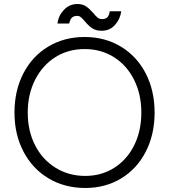

<svg xmlns="http://www.w3.org/2000/svg" viewBox="-20 -923 841 955"><path d="M52 -363Q52 -472 96 -557.5Q140 -643 219.5 -691Q299 -739 401 -739Q502 -739 581.5 -691Q661 -643 705 -557.5Q749 -472 749 -363Q749 -254 705 -168.5Q661 -83 582.5 -35.5Q504 12 404 12Q302 12 222 -35.5Q142 -83 97 -168.5Q52 -254 52 -363ZM683 -363Q683 -454 647 -526Q611 -598 547 -638.5Q483 -679 401 -679Q319 -679 255 -638.5Q191 -598 154.5 -526Q118 -454 118 -363Q118 -272 154.5 -200.5Q191 -129 256.5 -88.5Q322 -48 404 -48Q485 -48 548.5 -88.5Q612 -129 647.5 -200.5Q683 -272 683 -363ZM401 -818Q388 -833 381 -838.5Q374 -844 365 -844Q347 -844 338 -835.5Q329 -827 324 -806H266Q270 -844 297.5 -873.5Q325 -903 365 -903Q391 -903 408.5 -891Q426 -879 444 -858Q456 -843 465.5 -835.5Q475 -828 486 -828Q505 -828 514 -837Q523 -846 526 -867H583Q578 -828 552 -799Q526 -770 486 -770Q457 -770 438.5 -782.5Q420 -795 401 -818Z"/></svg>

Font: 寒蝉端黑体 Light
Style: Regular
Weight: 300
Designer: ChillDuanSans {Warren2060}; 
Source Han Sans {Ryoko NISHIZUKA 西塚涼子 (kana, bopomofo & ideographs); Paul D. Hunt (Latin, G
Foundry: ChillType&Adobe
Version: Version 1.300;Glyphs 3.3 (3306)